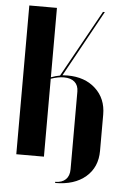

<svg xmlns="http://www.w3.org/2000/svg" viewBox="-56 -740 587 899"><g transform="rotate(5 237.0 -290.5)"><path d="M44.9 -699.2H174.8V-373Q197.8 -381.8 216.8 -384.8L391.1 -699.2H399.9L228 -387.2Q235.8 -388.2 252 -388.2Q333.5 -388.2 383.8 -341.8Q434.1 -295.4 434.1 -220.2V-49.8Q434.1 27.3 381.1 72.8Q328.1 118.2 237.8 118.2V112.8Q269.5 112.8 286.9 95.9Q304.2 79.1 304.2 47.9V-316.9Q304.2 -346.2 286.4 -362.1Q268.6 -377.9 235.8 -377.9Q209 -377.9 174.8 -366.2V0H44.9Z"/></g></svg>

Font: Moniqa Black Display
Style: Regular
Weight: 900
Designer: Rajesh Rajput
Foundry: Rajesh Rajput
Version: Version 1.000